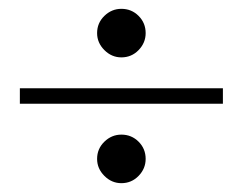

<svg xmlns="http://www.w3.org/2000/svg" viewBox="-20 -537 550 435"><path d="M25 -337H485V-302H25ZM255 -122Q233 -122 216.5 -138.5Q200 -155 200 -177Q200 -200 216.5 -216Q233 -232 255 -232Q278 -232 294 -216Q310 -200 310 -177Q310 -155 294 -138.5Q278 -122 255 -122ZM255 -407Q233 -407 216.5 -423.5Q200 -440 200 -462Q200 -485 216.5 -501Q233 -517 255 -517Q278 -517 294 -501Q310 -485 310 -462Q310 -440 294 -423.5Q278 -407 255 -407Z"/></svg>

Font: Brygada 1918
Style: Regular
Weight: 400
Designer: Mateusz Machalski | Borys Kosmynka | Przemek Hoffer
Foundry: NIEPODLEGLA 2018
Version: Version 3.006